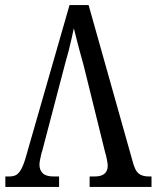

<svg xmlns="http://www.w3.org/2000/svg" viewBox="-20 -734 625 754"><path d="M309 -475Q301 -505 293.5 -531.5Q286 -558 280.5 -581Q275 -604 270 -623Q266 -604 261 -582Q256 -560 250 -536Q244 -512 236 -485L146 -142Q143 -134 141 -124Q139 -114 137 -105Q135 -96 135 -87Q135 -66 148 -53.5Q161 -41 190 -41H212V0H1V-41H16Q33 -41 43.5 -47Q54 -53 63.5 -70Q73 -87 82 -119L253 -714H328L504 -89Q510 -70 517.5 -60Q525 -50 537 -45.5Q549 -41 566 -41H575V0H332V-41H352Q378 -41 390.5 -52Q403 -63 403 -83Q403 -90 401.5 -98Q400 -106 398 -116Q396 -126 393 -135Z"/></svg>

Font: Noto Serif Condensed
Style: Regular
Weight: 400
Width: 3
Designer: Monotype Design Team
Foundry: Monotype Imaging Inc.
Version: Version 2.015